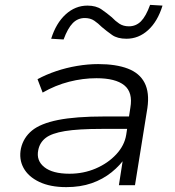

<svg xmlns="http://www.w3.org/2000/svg" viewBox="-20 -760 719 788"><path d="M252 8Q186 8 141 -13.5Q96 -35 76.5 -71Q57 -107 66 -151Q76 -195 111 -224Q146 -253 218 -267.5Q290 -282 409 -282H526L518 -231H398Q301 -231 246.5 -222Q192 -213 167.5 -194Q143 -175 137 -144Q128 -101 162 -74Q196 -47 265 -47Q323 -47 373 -68.5Q423 -90 457 -126.5Q491 -163 498 -207L515 -318Q526 -381 490 -410Q454 -439 376 -439Q320 -439 263.5 -424.5Q207 -410 155 -380L134 -435Q169 -454 210.5 -468Q252 -482 296.5 -489.5Q341 -497 383 -497Q456 -497 504.5 -478.5Q553 -460 573.5 -420Q594 -380 585 -317L534 0H468L486 -116L497 -117Q474 -82 438 -53Q402 -24 356 -8Q310 8 252 8ZM241 -598 190 -601Q210 -665 249.5 -701Q289 -737 339 -737Q374 -737 396.5 -721.5Q419 -706 439 -689Q453 -674 469.5 -663Q486 -652 509 -652Q538 -652 558.5 -672.5Q579 -693 596 -740L647 -737Q627 -672 588 -636.5Q549 -601 499 -601Q462 -601 440 -616.5Q418 -632 398 -649Q383 -664 367 -675Q351 -686 328 -686Q299 -686 278.5 -665Q258 -644 241 -598Z"/></svg>

Font: Nunito Sans 10pt Expanded Light
Style: Italic
Weight: 300
Width: 7
Italic angle: -9°
Designer: Vernon Adams
Foundry: Vernon Adams
Version: Version 3.101;gftools[0.9.27]